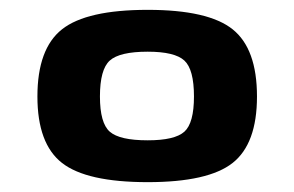

<svg xmlns="http://www.w3.org/2000/svg" viewBox="-20 -637 598 390"><path d="M280 -617Q403 -617 452.5 -577.5Q502 -538 502 -441Q502 -345 452.5 -306Q403 -267 280 -267Q156 -267 106 -306Q56 -345 56 -441Q56 -538 106 -577.5Q156 -617 280 -617ZM280 -532Q223 -532 203 -514Q183 -496 183 -441Q183 -387 203 -369.5Q223 -352 280 -352Q335 -352 354.5 -369.5Q374 -387 374 -441Q374 -496 354.5 -514Q335 -532 280 -532Z"/></svg>

Font: Exo 2 Expanded
Style: Bold
Weight: 700
Width: 7
Designer: Natanael Gama
Version: Version 1.001;PS 001.001;hotconv 1.0.70;makeotf.lib2.5.58329